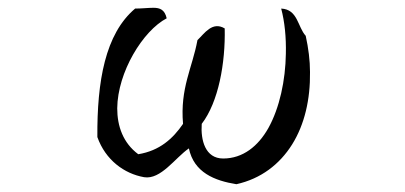

<svg xmlns="http://www.w3.org/2000/svg" viewBox="-20 -496 1040 493"><path d="M776 -311C776 -341 772 -372 765 -404C744 -427 745 -472 702 -474C711 -440 715 -400 714 -358C713 -290 698 -219 669 -167C643 -121 604 -89 553 -89C507 -89 495 -136 498 -178C541 -234 559 -334 557 -423C525 -442 505 -410 487 -393C474 -322 442 -270 450 -178C424 -140 390 -109 335 -100C296 -129 281 -172 281 -218C282 -311 347 -417 408 -449C403 -471 391 -476 374 -476C361 -476 344 -474 327 -474C250 -409 229 -287 230 -144C251 -85 299 -50 350 -41C393 -34 430 -91 465 -115C478 -53 531 -32 587 -23C650 -37 698 -74 730 -125C762 -176 777 -241 776 -311Z"/></svg>

Font: Yuji Syuku Std R
Style: Regular
Weight: 400
Designer: Kataoka Yuji
Foundry: Kinuta Font Factory
Version: Version 3.000;hotconv 1.0.111;makeotfexe 2.5.65597